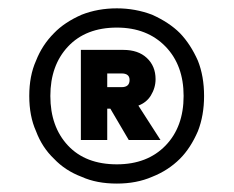

<svg xmlns="http://www.w3.org/2000/svg" viewBox="-20 -725 557 458"><path d="M258.8 -659.2Q184.6 -659.2 142.1 -613.8Q100.1 -568.8 100.1 -496.1Q100.1 -422.9 142.1 -377.9Q184.1 -333 258.8 -333Q331.5 -333 375 -377.9Q418 -422.4 418 -496.1Q418 -569.3 375 -613.8Q331.1 -659.2 258.8 -659.2ZM65.9 -580.1Q80.6 -617.7 108.9 -646Q133.8 -671.9 174.8 -689.9Q213.4 -705.1 258.8 -705.1Q302.7 -705.1 342.8 -689.9Q383.8 -671.4 409.2 -646Q434.6 -619.6 452.1 -580.1Q466.8 -543 466.8 -496.1Q466.8 -449.7 452.1 -412.1Q434.6 -371.6 409.2 -346.2Q381.3 -318.4 342.8 -303.2Q305.7 -287.1 258.8 -287.1Q210.4 -287.1 174.8 -303.2Q135.7 -317.9 108.9 -346.2Q80.6 -373 65.9 -412.1Q49.8 -447.8 49.8 -496.1Q49.8 -544.4 65.9 -580.1ZM172.9 -391.1V-606H273.9Q309.6 -606 330.1 -586.9Q351.1 -567.4 351.1 -536.1Q351.1 -515.6 339.8 -497.1Q329.6 -480.5 310.1 -473.1L362.8 -391.1H287.1L243.2 -465.8H235.8V-391.1ZM235.8 -517.1H270Q289.1 -517.1 289.1 -534.2Q289.1 -549.8 270 -549.8H235.8Z"/></svg>

Font: PoppinsZ Medium
Style: Regular
Weight: 500
Designer: Ninad Kale (Devanagari), Jonny Pinhorn (Latin)
Foundry: Indian Type Foundry
Version: Version 3.002;FEAKit 1.0